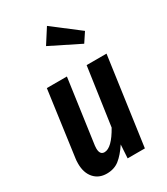

<svg xmlns="http://www.w3.org/2000/svg" viewBox="-202 -899 872 1003"><g transform="rotate(-30 234.0 -397.5)"><path d="M33 -105Q33 -125 35 -136L89 -529H210L156 -143Q155 -137 155 -127Q155 -88 183 -88Q227 -88 279 -181L329 -529H449L375 0H271L276 -81Q245 -34 214 -9.5Q183 15 138 15Q90 15 61.5 -17.5Q33 -50 33 -105ZM252 -810 411 -688 374 -632 195 -721Z"/></g></svg>

Font: Fira Sans Extra Condensed Medium
Style: Italic
Weight: 500
Width: 3
Italic angle: -8°
Designer: Carrois Corporate & Edenspiekermann AG
Foundry: Carrois Corporate GbR & Edenspiekermann AG
Version: Version 4.203